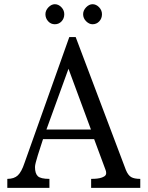

<svg xmlns="http://www.w3.org/2000/svg" viewBox="-20 -915 719 935"><path d="M317.4 -734.4H348.6L592.8 -87.9Q603.5 -61.5 618.7 -52.7Q633.8 -43.9 663.1 -43.9V0H423.8V-43.9Q428.7 -43.9 440.9 -44.4Q453.1 -44.9 465.3 -47.4Q477.5 -49.8 487.3 -55.7Q497.1 -61.5 497.1 -72.3Q497.1 -77.1 496.1 -81.1Q495.1 -85 493.2 -89.8L438.5 -237.3H189.5Q183.6 -218.8 176.8 -198.2Q169.9 -177.7 164.1 -158.7Q158.2 -139.6 154.3 -124.5Q150.4 -109.4 150.4 -101.6Q150.4 -70.3 164.1 -57.1Q177.7 -43.9 220.7 -43.9V0H15.6V-43.9Q48.8 -43.9 66.9 -61Q85 -78.1 99.6 -122.1ZM313.5 -580.1 206.1 -284.2H422.9ZM430.7 -796.9Q414.1 -796.9 399.4 -811.5Q384.8 -826.2 384.8 -845.7Q384.8 -864.3 399.4 -879.4Q414.1 -894.5 430.7 -894.5Q448.2 -894.5 462.4 -879.9Q476.6 -865.2 476.6 -845.7Q476.6 -825.2 463.4 -811Q450.2 -796.9 430.7 -796.9ZM247.1 -796.9Q227.5 -796.9 214.4 -811.5Q201.2 -826.2 201.2 -845.7Q201.2 -864.3 215.8 -879.4Q230.5 -894.5 247.1 -894.5Q264.6 -894.5 278.8 -879.9Q293 -865.2 293 -845.7Q293 -825.2 279.8 -811Q266.6 -796.9 247.1 -796.9Z"/></svg>

Font: Subtext
Style: Regular
Weight: 400
Designer: Christopher J. Fynn
Foundry: Christopher J. Fynn for DDC
Version: Version 1.000 preliminary